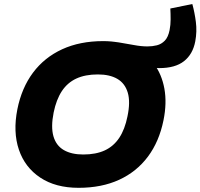

<svg xmlns="http://www.w3.org/2000/svg" viewBox="-20 -911 982 941"><path d="M760.1 -577.2Q739.1 -577.2 719.1 -580.9Q699.1 -584.7 685.6 -590.2L472.9 -709.5Q520.8 -709.5 561.3 -703.3Q601.8 -697 636.8 -690.2Q671.8 -683.5 702.8 -683.5Q726.9 -683.5 748.8 -689Q770.8 -694.5 787.5 -711.5Q804.2 -728.6 811.2 -763.6Q816.2 -789 816.2 -815.7Q816.3 -842.4 814.8 -869.3L922.6 -891.3Q934 -849.9 940 -803.2Q946 -756.5 937 -708.2Q925 -645.2 881.8 -611.2Q838.6 -577.2 760.1 -577.2ZM365.1 9.5Q252.6 9.5 177.4 -40.5Q102.1 -90.4 72.6 -177.4Q43.1 -264.4 65.1 -375.5Q86.1 -480.3 141.8 -554.9Q197.5 -629.4 284.5 -669.5Q371.5 -709.5 485.5 -709.5Q569 -709.5 632 -680.5Q694.9 -651.5 733.9 -599.3Q772.9 -547.1 785.7 -476.3Q798.4 -405.6 781.4 -322.1Q760.4 -217.7 705 -143.4Q649.5 -69.1 563.8 -29.8Q478.1 9.5 365.1 9.5ZM387.9 -153.8Q450.1 -153.8 493.5 -173.9Q537 -194.1 564.6 -235.7Q592.1 -277.4 604.7 -340.5Q619.7 -411.2 606.2 -456.9Q592.6 -502.5 555.2 -524.4Q517.8 -546.2 459.7 -546.2Q397.9 -546.2 354.3 -526.1Q310.6 -505.9 283.2 -464.5Q255.9 -423.1 242.9 -359.5Q228.8 -288.8 241.9 -243.1Q255 -197.5 292.6 -175.6Q330.2 -153.8 387.9 -153.8Z"/></svg>

Font: REM Medium
Style: Italic
Weight: 500
Italic angle: -11°
Designer: Octavio Pardo
Foundry: Ashler Design
Version: Version 1.005;gftools[0.9.28]